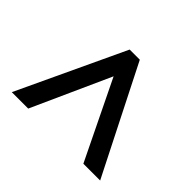

<svg xmlns="http://www.w3.org/2000/svg" viewBox="-105 -868 736 736"><g transform="rotate(45 263.0 -499.5)"><path d="M24 -282 228 -717H283L503 -282H412L257 -601L113 -282Z"/></g></svg>

Font: Noto Sans Georgian SemiCondensed Medium
Style: Regular
Weight: 500
Width: 4
Designer: Monotype Design Team, Akaki Razmadze
Foundry: Google LLC
Version: Version 2.005; ttfautohint (v1.8.4.7-5d5b)